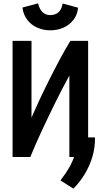

<svg xmlns="http://www.w3.org/2000/svg" viewBox="-20 -937 600 1146"><path d="M418 189 341 140Q357 119 372.5 96Q388 73 401 48.5Q414 24 422 0H394V-486Q347 -400 306 -316.5Q265 -233 228.5 -154.5Q192 -76 161 0H55V-693H168V-235Q186 -277 212.5 -334Q239 -391 270.5 -454Q302 -517 335 -579Q368 -641 400 -693H506V-117H547Q548 -57 531.5 -1.5Q515 54 485.5 102.5Q456 151 418 189ZM280 -756Q239 -756 202.5 -772Q166 -788 142.5 -819Q119 -850 114 -892L207 -917Q216 -881 234.5 -864Q253 -847 280 -847Q308 -847 327.5 -862.5Q347 -878 354 -916L446 -891Q442 -849 418.5 -818.5Q395 -788 359 -772Q323 -756 280 -756Z"/></svg>

Font: Ubuntu Sans Mono SemiBold
Style: Regular
Weight: 600
Monospace: yes
Designer: Dalton Maag Ltd
Foundry: Dalton Maag Ltd
Version: Version 1.006